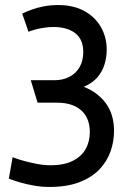

<svg xmlns="http://www.w3.org/2000/svg" viewBox="-20 -730 501 761"><path d="M102 -412 129 -323H207Q237 -323 260.5 -315.5Q284 -308 301 -293.5Q318 -279 327 -257Q336 -235 336 -207Q336 -168 319 -138.5Q302 -109 267.5 -92Q233 -75 181 -75Q155 -75 128.5 -80Q102 -85 79.5 -91Q57 -97 43.5 -102Q30 -107 30 -107L15 -22Q15 -22 28.5 -17Q42 -12 65 -5.5Q88 1 117 6Q146 11 176 11Q246 11 295 -8Q344 -27 374 -58.5Q404 -90 418 -129.5Q432 -169 432 -211Q432 -276 400 -320Q368 -364 312 -386Q347 -401 366.5 -424Q386 -447 394.5 -475.5Q403 -504 403 -533Q403 -583 379.5 -623.5Q356 -664 313 -687Q270 -710 211 -710Q181 -710 154.5 -705Q128 -700 106 -692Q84 -684 68 -676L93 -604Q102 -608 118 -612.5Q134 -617 154 -620Q174 -623 192 -623Q220 -623 242 -616.5Q264 -610 279.5 -597.5Q295 -585 302.5 -566.5Q310 -548 310 -524Q310 -489 295.5 -464Q281 -439 255 -425.5Q229 -412 196 -412Z"/></svg>

Font: Advent Pro SemiBold
Style: Regular
Weight: 600
Designer: VivaRado, Andreas Kalpakidis
Foundry: VivaRado, Andreas Kalpakidis
Version: Version 3.000